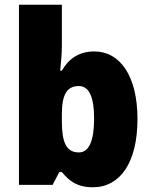

<svg xmlns="http://www.w3.org/2000/svg" viewBox="-20 -780 639 810"><path d="M241 -588V-760H60V0H202L230 -54H241C273 -16 305 10 372 10C486 10 560 -93 560 -278C560 -460 486 -563 378 -563C312 -563 269 -531 241 -482H234C238 -520 241 -556 241 -588ZM312 -417C356 -417 377 -371 377 -280C377 -185 355 -137 313 -137C260 -137 241 -178 241 -269V-298C241 -380 262 -417 312 -417Z"/></svg>

Font: Noto Sans Georgian SemiCondensed Black
Style: Regular
Weight: 900
Width: 4
Designer: Monotype Design Team, Akaki Razmadze
Foundry: Google LLC
Version: Version 2.005